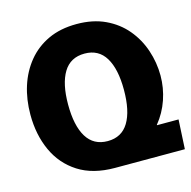

<svg xmlns="http://www.w3.org/2000/svg" viewBox="-108 -847 950 954"><g transform="rotate(-15 367.5 -370.0)"><path d="M368 0Q255 0 180 -48Q105 -96 67.5 -178.5Q30 -261 30 -364Q30 -442 51.5 -509.5Q73 -577 115.5 -629Q158 -681 221 -710.5Q284 -740 368 -740Q451 -740 514 -710.5Q577 -681 619.5 -630.5Q662 -580 683.5 -516Q705 -452 705 -385Q705 -322 684.5 -262Q664 -202 624 -153V-151H735L727 0ZM368 -138Q440 -138 475.5 -196.5Q511 -255 511 -364Q511 -471 475.5 -529.5Q440 -588 368 -588Q295 -588 259.5 -529.5Q224 -471 224 -364Q224 -255 260 -196.5Q296 -138 368 -138Z"/></g></svg>

Font: Murecho ExtraBold
Style: Regular
Weight: 800
Designer: Neil Summerour
Foundry: Positype
Version: Version 1.010; ttfautohint (v1.8.3)